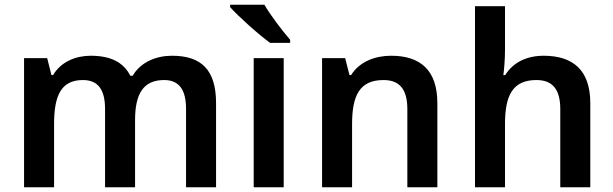

<svg xmlns="http://www.w3.org/2000/svg" viewBox="-20 -786 2575 806"><path d="M702 -552C636 -552 571 -526 537 -468H527C498 -526 442 -552 361 -552C298 -552 236 -527 203 -471H196L178 -542H81V0H207V-265C207 -384 236 -450 328 -450C392 -450 421 -409 421 -329V0H547V-282C547 -391 581 -450 669 -450C732 -450 761 -409 761 -329V0H887V-353C887 -493 825 -552 702 -552Z M1090 -766H946V-756C979 -719 1065 -641 1114 -606H1198V-619C1166 -656 1116 -721 1090 -766ZM1171 0V-542H1045V0Z M1622 -552C1554 -552 1489 -527 1454 -471H1447L1429 -542H1332V0H1458V-265C1458 -384 1489 -450 1590 -450C1659 -450 1690 -409 1690 -328V0H1816V-353C1816 -493 1743 -552 1622 -552Z M2100 -579V-760H1974V0H2100V-265C2100 -384 2131 -450 2232 -450C2301 -450 2332 -409 2332 -328V0H2458V-353C2458 -492 2385 -552 2262 -552C2194 -552 2135 -526 2101 -471H2093C2096 -491 2100 -536 2100 -579Z"/></svg>

Font: Noto Sans Arabic SemBd
Style: Regular
Weight: 600
Designer: Monotype Design Team, Nadine Chahine, Nizar Qandah and Khaled Hosny
Foundry: Monotype Imaging Inc.
Version: Version 2.012